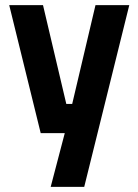

<svg xmlns="http://www.w3.org/2000/svg" viewBox="-20 -520 540 750"><path d="M178 210 233 0H139L16 -500H148L239 -114H262L353 -500H485L309 210Z"/></svg>

Font: Titillium Web SemiBold
Style: Regular
Weight: 600
Designer: Mohamed Gaber, Accademia di Belle Arti di Urbino
Foundry: Kief Type Foundry, Accademia di Belle Arti di Urbino
Version: Version 3.000; ttfautohint (v1.8.4)